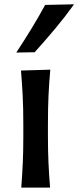

<svg xmlns="http://www.w3.org/2000/svg" viewBox="-20 -856 358 876"><path d="M77.1 0Q81.5 -58.6 84 -113.3Q86.4 -168 86.4 -234.4V-287.6Q86.4 -362.3 83.5 -419.2Q80.6 -476.1 75.7 -534.2L209.5 -538.1Q204.1 -479 201.4 -421.1Q198.7 -363.3 198.7 -287.6V-234.4Q198.7 -168 201.2 -113.3Q203.6 -58.6 208.5 0ZM54.2 -616.2Q90.3 -670.9 123.3 -724.9Q156.2 -778.8 186 -833.5L317.9 -836.4Q277.8 -780.3 232.2 -725.8Q186.5 -671.4 138.2 -617.7Z"/></svg>

Font: Pinar DS4-Medium
Style: Regular
Weight: 500
Designer: Amin Abedi
Version: Version 2.000